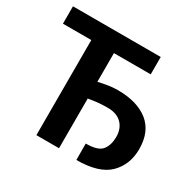

<svg xmlns="http://www.w3.org/2000/svg" viewBox="-157 -877 1062 1051"><g transform="rotate(30 374.0 -351.5)"><path d="M569.3 -601.1H336.9V-419.9Q371.1 -427.7 400.1 -432.1Q429.2 -436.5 457 -436.5Q580.6 -436.5 650.1 -380.9Q719.7 -325.2 719.7 -215.3Q719.7 -116.2 656.5 -54Q593.3 8.3 451.2 8.3L450.7 -95.2Q527.3 -95.2 552.2 -126.2Q577.1 -157.2 577.6 -209Q577.6 -262.2 546.4 -293.7Q515.1 -325.2 457 -325.2Q423.8 -325.2 395.3 -322.3Q366.7 -319.3 336.9 -314V0H193.8V-601.1H14.6V-710.9H569.3Z"/></g></svg>

Font: Roboto Web
Style: Bold
Weight: 700
Designer: Google
Version: Version 1.200310; 2013